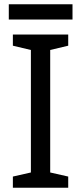

<svg xmlns="http://www.w3.org/2000/svg" viewBox="-20 -875 379 895"><path d="M298 0H40V-52L124 -71V-642L40 -662V-714H298V-662L214 -642V-71L298 -52ZM318 -855V-784H21V-855Z"/></svg>

Font: Noto Sans Lepcha
Style: Regular
Weight: 400
Designer: Monotype Design Team
Foundry: Monotype Imaging Inc.
Version: Version 2.006; ttfautohint (v1.8.4.7-5d5b)